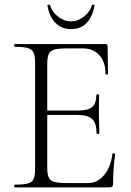

<svg xmlns="http://www.w3.org/2000/svg" viewBox="-20 -817 573 837"><path d="M457 0H44Q42 0 42 -6Q42 -12 44 -12Q82 -12 101 -17Q120 -22 126.5 -37Q133 -52 133 -81V-544Q133 -573 126.5 -587.5Q120 -602 101 -607.5Q82 -613 44 -613Q42 -613 42 -619Q42 -625 44 -625H440Q449 -625 449 -616L451 -495Q451 -492 445.5 -492Q440 -492 440 -495Q440 -547 413 -576.5Q386 -606 342 -606H273Q236 -606 217.5 -601Q199 -596 192.5 -581.5Q186 -567 186 -538V-85Q186 -57 192.5 -43Q199 -29 217.5 -24Q236 -19 273 -19H365Q405 -19 434 -54Q463 -89 470 -146Q470 -149 476 -148.5Q482 -148 482 -145Q478 -119 475.5 -82.5Q473 -46 473 -15Q473 0 457 0ZM401 -235Q401 -280 382 -298Q363 -316 315 -316H161V-335H318Q364 -335 382 -350.5Q400 -366 400 -404Q400 -406 406 -406Q412 -406 412 -404Q412 -375 411.5 -359Q411 -343 411 -325Q411 -303 412 -281.5Q413 -260 413 -235Q413 -233 407 -233Q401 -233 401 -235ZM290 -690Q249 -690 222.5 -716.5Q196 -743 187 -792Q186 -796 191.5 -796.5Q197 -797 198 -795Q206 -766 232.5 -745Q259 -724 290 -724Q320 -724 346.5 -745Q373 -766 381 -795Q382 -797 387.5 -796.5Q393 -796 392 -792Q383 -743 357 -716.5Q331 -690 290 -690Z"/></svg>

Font: Cormorant Light Light
Style: Regular
Weight: 300
Version: Version 4.000